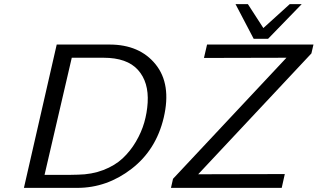

<svg xmlns="http://www.w3.org/2000/svg" viewBox="-20 -911 1540 931"><path d="M1122 -891H1182L1257 -775L1385 -891H1443L1280 -723H1210ZM809 0 819 -44 1369 -631 969 -630 984 -695H1500L1490 -652L941 -66L1361 -67L1346 0ZM96 0 255 -695H511Q657 -695 734.5 -599Q812 -503 774 -341Q737 -184 617.5 -92Q498 0 355 0ZM196 -63H314Q343 -63 358 -64Q425 -65 481 -86.5Q537 -108 574.5 -143Q612 -178 639 -224Q666 -270 679.5 -317Q693 -364 696 -413Q702 -513 649 -572Q596 -631 482 -631H328Z"/></svg>

Font: Coval
Style: Light Italic
Weight: 300
Foundry: Context Ltd
Version: Version 001.000